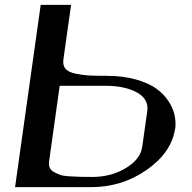

<svg xmlns="http://www.w3.org/2000/svg" viewBox="-20 -770 790 790"><path d="M241.2 -528.3Q237.3 -502.9 248.5 -488.3Q259.8 -473.6 289.6 -467.3Q319.3 -460.9 344.2 -459.5Q369.1 -458 418.9 -458Q486.3 -458 539.6 -442.9Q592.8 -427.7 624 -404.8Q655.3 -381.8 674.3 -352.1Q693.4 -322.3 698.7 -294.4Q704.1 -266.6 701.2 -241.2L700.2 -239.3Q685.5 -142.6 584 -71.3Q482.4 0 354.5 0H42L147.5 -750H272.5ZM182.6 -110.4Q179.7 -93.8 184.1 -81.5Q188.5 -69.3 202.1 -62Q215.8 -54.7 228.5 -50.3Q241.2 -45.9 267.1 -44.4Q293 -43 309.6 -42.5Q326.2 -42 360.4 -42Q437.5 -42 498 -78.6Q558.6 -115.2 565.4 -167L585.9 -312.5Q592.8 -362.3 543.5 -389.6Q494.1 -417 413.1 -417H225.6Z"/></svg>

Font: okolaks
Style: BoldItalic
Weight: 600
Width: 8
Italic angle: -8°
Version: Version 000.6.0